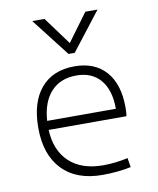

<svg xmlns="http://www.w3.org/2000/svg" viewBox="-87 -844 760 922"><g transform="rotate(-10 293.0 -383.0)"><path d="M338.4 9.8Q211.9 9.8 142.6 -62.5Q73.2 -134.8 73.2 -265.6Q73.2 -390.6 131.3 -459Q189.5 -527.3 295.4 -527.3Q394 -527.3 448.5 -465.3Q502.9 -403.3 502.9 -291Q502.9 -263.7 500 -248H120.6Q125 -147 184.8 -91.1Q244.6 -35.2 350.1 -35.2Q377.4 -35.2 409.7 -38.8Q441.9 -42.5 470.2 -48.8L477.5 -3.9Q449.7 2.4 412.8 6.1Q376 9.8 338.4 9.8ZM121.1 -292H456.1Q456.1 -382.8 414.3 -432.6Q372.6 -482.4 296.4 -482.4Q218.3 -482.4 172.6 -432.6Q127 -382.8 121.1 -292ZM277.8 -590.8 133.8 -776.4H193.4L293 -641.1L392.6 -776.4H452.1L308.1 -590.8Z"/></g></svg>

Font: Cascadia Code ExtraLight
Style: Regular
Weight: 200
Monospace: yes
Designer: Aaron Bell
Foundry: Saja Typeworks
Version: Version 2407.024; ttfautohint (v1.8.4)